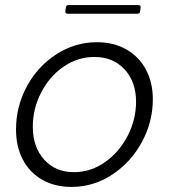

<svg xmlns="http://www.w3.org/2000/svg" viewBox="-20 -725 665 755"><path d="M43 -216Q43 -306 85.5 -385Q128 -464 201.5 -511.5Q275 -559 361 -559Q427 -559 477 -530.5Q527 -502 554 -451Q581 -400 581 -335Q581 -246 538 -166.5Q495 -87 421.5 -38.5Q348 10 261 10Q195 10 145.5 -18.5Q96 -47 69.5 -98Q43 -149 43 -216ZM515 -325Q515 -403 470 -452Q425 -501 351 -501Q285 -501 229.5 -462.5Q174 -424 141.5 -360.5Q109 -297 109 -227Q109 -147 153.5 -97.5Q198 -48 271 -48Q337 -48 393 -87.5Q449 -127 482 -191Q515 -255 515 -325ZM246 -671Q241 -671 238.5 -674Q236 -677 237 -682L239 -696Q240 -705 250 -705H524Q529 -705 531.5 -702Q534 -699 533 -694L531 -680Q530 -671 520 -671Z"/></svg>

Font: Open Sauce Two Light Italic
Style: Regular
Weight: 300
Italic angle: -10°
Designer: Alfredo Marco Pradil
Foundry: Creative Sauce Fz LLC
Version: Version 1.477